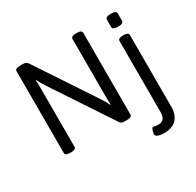

<svg xmlns="http://www.w3.org/2000/svg" viewBox="-189 -917 1373 1344"><g transform="rotate(-30 497.5 -245.0)"><path d="M130 2Q90 2 90 -20V-680Q90 -702 130 -702H151Q168 -702 177 -698Q186 -694 193 -683L507 -209Q517 -194 525 -179.5Q533 -165 540 -149L544 -150Q543 -167 542.5 -181.5Q542 -196 542 -218V-680Q542 -702 582 -702H589Q629 -702 629 -680V-20Q629 2 589 2H569Q555 2 547 -1.5Q539 -5 534 -12L212 -498Q202 -513 194.5 -527.5Q187 -542 179 -558L175 -557Q177 -540 177 -525.5Q177 -511 177 -489V-20Q177 2 137 2ZM775 212Q762 212 744.5 210Q727 208 714.5 201.5Q702 195 702 182Q702 178 704.5 166.5Q707 155 711.5 145Q716 135 723 135Q730 135 737 137.5Q744 140 766 140Q788 140 804 125.5Q820 111 820 66V-503Q820 -525 860 -525H864Q904 -525 904 -503V74Q904 117 891 144.5Q878 172 858 186.5Q838 201 816 206.5Q794 212 775 212ZM862 -595Q838 -595 828 -601Q818 -607 818 -617V-677Q818 -687 828 -693Q838 -699 862 -699Q886 -699 896 -693.5Q906 -688 906 -677V-617Q906 -607 896 -601Q886 -595 862 -595Z"/></g></svg>

Font: Asap
Style: Regular
Weight: 400
Designer: Pablo Cosgaya
Foundry: Omnibus-Type
Version: Version 3.001